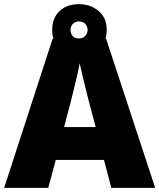

<svg xmlns="http://www.w3.org/2000/svg" viewBox="-20 -903 766 923"><path d="M515 0 480 -134H248L212 0H0L233 -717H490L726 0ZM409 -409Q404 -428 395 -463.5Q386 -499 377 -537Q368 -575 363 -599Q359 -575 350.5 -539Q342 -503 333.5 -468Q325 -433 319 -409L288 -292H440ZM360 -636Q302 -636 266.5 -669Q231 -702 231 -759Q231 -817 266.5 -850Q302 -883 360 -883Q415 -883 454 -850Q493 -817 493 -760Q493 -702 454.5 -669Q416 -636 360 -636ZM360 -718Q377 -718 389 -729.5Q401 -741 401 -759Q401 -778 389 -789Q377 -800 360 -800Q343 -800 331 -789Q319 -778 319 -759Q319 -741 329.5 -729.5Q340 -718 360 -718Z"/></svg>

Font: Noto Sans Oriya Blk
Style: Regular
Weight: 900
Designer: Amélie Bonet and Sol Matas
Foundry: Google LLC
Version: Version 2.006; ttfautohint (v1.8.4.7-5d5b)